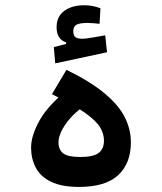

<svg xmlns="http://www.w3.org/2000/svg" viewBox="-20 -719 626 742"><path d="M285.6 3.4Q218.8 3.4 177.7 -16.4Q136.7 -36.1 118.4 -70.8Q100.1 -105.5 100.1 -148.4Q100.1 -195.8 134 -255.6Q168 -315.4 254.4 -383.8L314.9 -315.9Q263.7 -282.2 234.9 -241.2Q206.1 -200.2 206.1 -168.9Q206.1 -140.6 224.1 -126.5Q242.2 -112.3 289.6 -112.3Q341.3 -112.3 361.6 -128.2Q381.8 -144 381.8 -175.8Q381.8 -201.7 366.7 -227.1Q351.6 -252.4 308.3 -283.2Q265.1 -314 180.7 -355L236.8 -449.2Q329.6 -403.8 384 -358.4Q438.5 -313 462.2 -266.1Q485.8 -219.2 485.8 -168.9Q485.8 -87.9 436.8 -42.2Q387.7 3.4 285.6 3.4ZM193.4 -474.1 188 -537.1 269.5 -557.6 264.6 -522.9 235.4 -543.5V-555.2Q198.7 -567.4 198.7 -613.8Q198.7 -655.3 228.5 -677Q258.3 -698.7 304.7 -698.7Q324.2 -698.7 340.1 -695.3Q356 -691.9 368.2 -687L364.7 -627Q353.5 -628.4 340.3 -629.4Q327.1 -630.4 318.8 -630.4Q288.1 -630.4 275.6 -623.5Q263.2 -616.7 263.2 -598.6Q263.2 -581.5 271.5 -575.4Q279.8 -569.3 297.4 -569.3Q311.5 -569.3 338.1 -574Q364.7 -578.6 386.7 -582.5L393.6 -517.1Z"/></svg>

Font: Cascadia Code Medium
Style: Regular
Weight: 500
Monospace: yes
Designer: Aaron Bell
Foundry: Saja Typeworks
Version: Version 2407.024